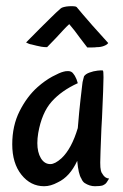

<svg xmlns="http://www.w3.org/2000/svg" viewBox="-20 -613 406 635"><path d="M20.5 -135.7Q20.5 -197.3 44.9 -245.6Q69.3 -293.9 104.5 -325.2Q128.9 -346.7 153.3 -359.9Q177.7 -373 190.4 -376Q196.3 -377.9 205.1 -377.9Q216.8 -377.9 222.7 -369.1L227.5 -362.3Q233.4 -352.5 237.3 -337.9Q183.6 -313.5 150.9 -276.9Q118.2 -240.2 106.4 -172.9Q103.5 -155.3 103.5 -139.6Q103.5 -109.4 115.2 -89.8Q127 -70.3 146.5 -70.3Q162.1 -70.3 183.6 -89.8Q216.8 -121.1 237.3 -189.5Q242.2 -249 246.1 -282.2L252 -333Q252.9 -342.8 254.9 -349.1Q256.8 -355.5 257.8 -360.4Q262.7 -368.2 275.9 -373Q289.1 -377.9 302.7 -379.4Q316.4 -380.9 320.3 -379.9Q322.3 -377.9 322.3 -357.4Q322.3 -331.1 317.4 -223.6L315.4 -188.5Q311.5 -92.8 311.5 -75.2Q311.5 -57.6 313.5 -49.8Q314.5 -43 319.3 -37.1Q327.1 -23.4 340.8 -22.5Q332 -6.8 327.1 -3.9L320.3 0Q311.5 2.9 293.9 2.9Q276.4 2.9 259.8 -7.8Q252.9 -12.7 249 -22.5Q239.3 -37.1 235.4 -81.1Q210.9 -28.3 170.9 -9.8Q147.5 2.9 126 2.9Q81.1 2.9 50.8 -35.2Q20.5 -73.2 20.5 -135.7ZM233.4 -589.8Q240.2 -581.1 253.9 -565.4Q265.6 -551.8 285.6 -528.8Q305.7 -505.9 337.9 -470.7Q334 -464.8 323.2 -460.9Q318.4 -459 312.5 -458Q306.6 -457 299.8 -457Q293.9 -456.1 285.6 -456.1Q277.3 -456.1 268.6 -456.1Q255.9 -472.7 245.1 -486.8Q234.4 -501 226.6 -511.7Q216.8 -523.4 209 -533.2Q199.2 -524.4 188.5 -512.7Q178.7 -502 165.5 -487.8Q152.3 -473.6 135.7 -457Q125 -457 116.7 -458.5Q108.4 -460 100.6 -461.9Q91.8 -463.9 85 -465.8Q78.1 -466.8 74.2 -468.8Q65.4 -472.7 66.4 -472.7Q117.2 -524.4 148.4 -554.7Q166 -572.3 180.7 -585Q183.6 -587.9 191.4 -589.8Q199.2 -591.8 208 -592.3Q216.8 -592.8 224.1 -592.3Q231.4 -591.8 233.4 -589.8Z"/></svg>

Font: BKP Parklife Display
Style: Regular
Weight: 400
Designer: Font Diner, Inc.; LA MECHKY PLUS GmbH
Foundry: Font Diner, Inc.; LA MECHKY PLUS GmbH
Version: Version 1.007